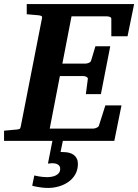

<svg xmlns="http://www.w3.org/2000/svg" viewBox="-35 -691 678 942"><path d="M590.8 -513.2H511.2V-598.1Q511.2 -605.5 503.7 -608.2Q496.1 -610.8 487.8 -610.8H315.9L271 -378.9H383.8Q391.6 -378.9 400.6 -382.6Q409.7 -386.2 412.1 -394L433.1 -463.9H505.9L460 -229H386.2L396 -304.2Q396.5 -307.1 394.5 -309.6Q392.6 -312 389.2 -314Q385.7 -315.9 381.6 -316.9Q377.4 -317.9 374 -317.9H258.8L209 -60.1H421.9Q429.7 -60.1 438.7 -64Q447.8 -67.9 450.2 -74.2L481.9 -173.8H561L525.9 0H-15.1V-49.8Q-3.9 -50.8 7.1 -51.8Q18.1 -52.7 26.4 -53.7Q36.1 -54.7 44.9 -55.2Q56.2 -56.2 60.8 -58.6Q65.4 -61 66.9 -70.8L170.9 -601.1Q173.3 -609.9 168 -612.5Q162.6 -615.2 152.8 -616.2Q144 -616.7 134.8 -617.7Q126.5 -618.7 116.2 -619.4Q106 -620.1 96.2 -621.1V-670.9H623ZM347.2 112.8Q347.2 142.1 334.5 164.3Q321.8 186.5 301 201.2Q280.3 215.8 254.4 223.4Q228.5 231 202.1 231Q186.5 231 172.4 229.5Q158.2 228 147 225.6Q134.3 223.6 123 220.2L133.3 169.9Q144 172.4 154.8 174.3Q164.1 175.8 174.8 177Q185.5 178.2 195.3 178.2Q205.1 178.2 216.3 176.5Q227.5 174.8 237.3 170.4Q247.1 166 253.7 158Q260.3 149.9 260.3 137.2Q260.3 123 249.3 116.5Q238.3 109.9 223.1 109.9Q220.7 109.9 216.8 110.1Q212.9 110.4 209 110.8L200.2 111.8L222.2 0H273.4L262.2 54.2Q263.7 54.7 265.6 54.7Q268.1 55.2 276.4 55.2Q291.5 55.2 304.4 58.6Q317.4 62 326.9 69.1Q336.4 76.2 341.8 87.2Q347.2 98.1 347.2 112.8Z"/></svg>

Font: Charis SIL
Style: Bold Italic
Weight: 700
Italic angle: -11°
Foundry: SIL International
Version: Version 4.112